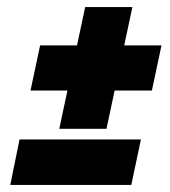

<svg xmlns="http://www.w3.org/2000/svg" viewBox="-20 -563 480 541"><path d="M147 -200 170 -308H66L93 -435H197L220 -543H353L330 -435H435L408 -308H303L280 -200ZM9 -42 35 -170H377L350 -42Z"/></svg>

Font: Saira Condensed Black
Style: Italic
Weight: 900
Width: 3
Italic angle: -12°
Designer: Hector Gatti with collaboration of the Omnibus-Type team
Foundry: Omnibus-Type
Version: Version 1.101